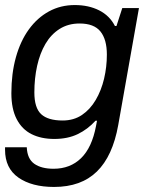

<svg xmlns="http://www.w3.org/2000/svg" viewBox="-24 -558 600 760"><path d="M190 182Q102 182 49 145Q-4 108 -4 35V25H82Q84 71 112 90.5Q140 110 188 110Q254 110 297 68Q340 26 356 -59L360 -80H354Q323 -46 283.5 -27Q244 -8 191 -8Q139 -8 101 -27Q63 -46 42 -86.5Q21 -127 21 -189Q21 -267 39 -331.5Q57 -396 90.5 -442Q124 -488 170 -513Q216 -538 272 -538Q327 -538 368.5 -517Q410 -496 431 -455H437L460 -526H526L444 -63Q422 60 359.5 121Q297 182 190 182ZM224 -81Q268 -81 300.5 -103Q333 -125 355 -162.5Q377 -200 388 -246.5Q399 -293 399 -342Q399 -402 373.5 -433.5Q348 -465 291 -465Q246 -465 212 -443.5Q178 -422 156 -384.5Q134 -347 123 -297.5Q112 -248 112 -192Q112 -131 139 -106Q166 -81 224 -81Z"/></svg>

Font: Archivo VF Beta
Style: Italic
Weight: 400
Italic angle: -10°
Designer: Hector Gatti
Foundry: Omnibus-Type
Version: Version 1.002